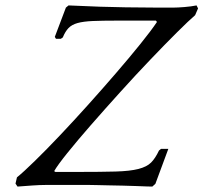

<svg xmlns="http://www.w3.org/2000/svg" viewBox="-20 -682 750 708"><path d="M182.1 -546 186.4 -539H204.4L211.6 -544C217.6 -558.7 224.6 -570.2 232.6 -578.5C240.5 -586.8 251.6 -593 265.8 -597C280.1 -601 298.8 -603.5 322.1 -604.5C345.3 -605.5 375.6 -606 412.9 -606H554.9L558.8 -601C544.5 -579.7 524.1 -552.5 497.4 -519.5C470.8 -486.5 441.1 -451 408.3 -413C375.6 -375 341.2 -336 305.3 -296C269.4 -256 234.7 -218.3 201.2 -183C167.8 -147.7 137 -116.3 109 -89C81.1 -61.7 58.9 -41.3 42.5 -28L37.2 -5L44.6 6C62.3 4.7 80.4 3.3 99 2C117.7 0.7 134.3 0 149 0H309C315 0 324.5 0.2 337.4 0.5C350.3 0.8 364.9 1.2 381.2 1.5C397.4 1.8 414.3 2.2 431.9 2.5C449.5 2.8 465.9 3.3 481.1 4C496.3 4.7 509.5 5.2 520.7 5.5C532 5.8 538.9 6 541.6 6L552.9 -4L600.7 -133H573.7L566.3 -127C557.2 -107.7 547.4 -92.8 537 -82.5C526.7 -72.2 511.2 -64.3 490.6 -59C470.1 -53.7 442 -50.5 406.4 -49.5C370.9 -48.5 323.4 -48 264.1 -48H184.1L179.8 -51C187.7 -65 203.8 -87.2 228.1 -117.5C252.5 -147.8 281.4 -182.2 314.9 -220.5C348.4 -258.8 384.4 -299.3 423 -342C461.5 -384.7 498.7 -424.8 534.8 -462.5C570.8 -500.2 603.5 -533.7 633 -563C662.4 -592.3 684.6 -613.3 699.5 -626L710.3 -651L704.8 -662C698.5 -660.7 691.4 -659.5 683.5 -658.5C675.6 -657.5 667.8 -656.7 659.9 -656C652.1 -655.3 644.7 -654.8 637.6 -654.5C630.5 -654.2 625 -654 621 -654H555C537.7 -654 500.6 -654.3 443.7 -655C386.9 -655.7 316.6 -658 232.8 -662L223 -654Z"/></svg>

Font: Quattrocento
Style: Italic
Weight: 400
Italic angle: -13°
Designer: Pablo Impallari
Foundry: Pablo Impallari, Igino Marini, Branda Gallo
Version: Version 2.000